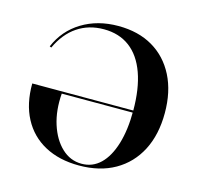

<svg xmlns="http://www.w3.org/2000/svg" viewBox="-91 -678 811 786"><g transform="rotate(15 315.0 -285.0)"><path d="M308.1 11.3Q224.2 11.3 162.9 -21.8Q101.6 -54.8 69 -116.5Q36.3 -178.2 37.1 -263.7H503.2L504 -254.8H164.5Q158.9 -183.1 177.4 -125Q196 -66.9 232.3 -32.7Q268.5 1.6 316.9 1.6Q362.9 1.6 396 -30.2Q429 -62.1 447.2 -121.8Q465.3 -181.5 465.3 -262.9Q465.3 -355.6 441.9 -421Q418.5 -486.3 373.4 -520.2Q328.2 -554 263.7 -554Q200 -554 151.6 -521.4Q103.2 -488.7 74.2 -425.8L66.9 -429Q97.6 -501.6 163.7 -541.9Q229.8 -582.3 317.7 -582.3Q402.4 -582.3 463.7 -546.4Q525 -510.5 558.9 -444Q592.7 -377.4 592.7 -287.1Q592.7 -195.2 558.1 -128.2Q523.4 -61.3 459.7 -25Q396 11.3 308.1 11.3Z"/></g></svg>

Font: Playfair 144pt SemiCondensed
Style: Bold
Weight: 700
Width: 4
Designer: Claus Eggers Sørensen
Foundry: Claus Eggers Sørensen
Version: Version 2.203